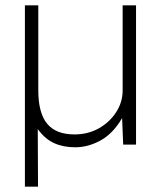

<svg xmlns="http://www.w3.org/2000/svg" viewBox="-20 -540 601 717"><path d="M73 157V-520H123V-203Q123 -118 156 -78Q189 -38 258 -38Q309 -38 349.5 -61Q390 -84 414 -121.5Q438 -159 438 -202V-520H488V0H440L436 -99Q402 -41 355.5 -15.5Q309 10 261 10Q216 10 182 -5.5Q148 -21 121 -58L122 157Z"/></svg>

Font: Lexend ExtraLight
Style: Regular
Weight: 200
Designer: Bonnie Shaver-Troup, Thomas Jockin
Foundry: Lexend
Version: Version 1.007; ttfautohint (v1.8.3)